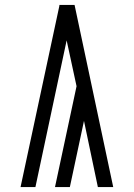

<svg xmlns="http://www.w3.org/2000/svg" viewBox="-20 -755 540 775"><path d="M375 0 319 -267 262 0H202L289 -407L249 -592L123 0H63L220 -733L219 -735H281L437 0Z"/></svg>

Font: Iosevka Curly Light
Style: Regular
Weight: 300
Monospace: yes
Designer: Belleve Invis
Foundry: Belleve Invis
Version: Version 22.1.2; ttfautohint (v1.8.4)